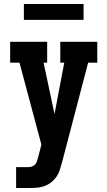

<svg xmlns="http://www.w3.org/2000/svg" viewBox="-20 -740 540 965"><path d="M61 205V100H119Q129 100 138.5 97.5Q148 95 155 88Q162 81 165.5 71.5Q169 62 171 53L188 -13L78 -425H31V-530H217V-425H199L254 -167L303 -425H283V-530H469V-425H423L291 79Q286 98 279.5 117Q273 136 261 152Q249 168 233 179.5Q217 191 198 197Q179 203 159 204Q139 205 119 205ZM100 -640V-720H400V-640Z"/></svg>

Font: Iosevka Slab Extrabold
Style: Regular
Weight: 800
Monospace: yes
Designer: Belleve Invis
Foundry: Belleve Invis
Version: Version 11.1.1; ttfautohint (v1.8.3)